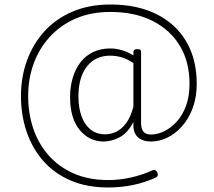

<svg xmlns="http://www.w3.org/2000/svg" viewBox="-20 -681 951 852"><path d="M291 -250Q291 -297 303 -336.5Q315 -376 337.5 -405Q360 -434 393.5 -450Q427 -466 470 -466Q494 -466 520 -458.5Q546 -451 572 -435V-450Q572 -457 576.5 -460Q581 -463 590 -463Q599 -463 602.5 -460Q606 -457 606 -450V-135Q606 -110 616.5 -97Q627 -84 650 -84Q679 -84 709.5 -99Q740 -114 765.5 -142.5Q791 -171 806 -213Q821 -255 821 -309Q821 -407 778 -478Q735 -549 656.5 -588.5Q578 -628 470 -628Q383 -628 315.5 -598.5Q248 -569 201 -517.5Q154 -466 129.5 -399Q105 -332 105 -255Q105 -178 127.5 -111Q150 -44 195 7.5Q240 59 306.5 88.5Q373 118 461 118Q511 118 562 106.5Q613 95 658 74Q671 70 678 84Q685 101 671 107Q623 129 570 140Q517 151 461 151Q365 151 292.5 119.5Q220 88 171.5 32.5Q123 -23 98 -97Q73 -171 73 -255Q73 -339 100 -413Q127 -487 177.5 -542.5Q228 -598 302 -629.5Q376 -661 470 -661Q589 -661 675 -618Q761 -575 807 -496Q853 -417 853 -309Q853 -250 835.5 -202.5Q818 -155 788.5 -121.5Q759 -88 723 -70.5Q687 -53 651 -53Q613 -53 592.5 -71.5Q572 -90 572 -124Q572 -128 572 -132Q572 -136 572 -140Q547 -91 511 -72Q475 -53 440 -53Q376 -53 333.5 -104.5Q291 -156 291 -250ZM328 -253Q328 -204 341.5 -166Q355 -128 381.5 -106.5Q408 -85 447 -85Q472 -85 496 -96.5Q520 -108 540 -135Q560 -162 572 -208V-401Q544 -420 518.5 -427Q493 -434 468 -434Q436 -434 410.5 -422Q385 -410 366.5 -387Q348 -364 338 -330.5Q328 -297 328 -253Z"/></svg>

Font: Playwrite CL Thin
Style: Regular
Weight: 100
Designer: Veronika Burian, José Scaglione
Foundry: TypeTogether
Version: Version 1.002